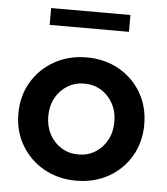

<svg xmlns="http://www.w3.org/2000/svg" viewBox="-51 -733 684 788"><g transform="rotate(5 291.0 -338.5)"><path d="M291.5 9.8Q217.3 9.8 158.4 -23.4Q99.6 -56.6 65.7 -114Q31.7 -171.4 31.7 -244.1Q31.7 -316.9 65.7 -374.3Q99.6 -431.6 158.4 -464.8Q217.3 -498 291.5 -498Q366.2 -498 424.8 -464.8Q483.4 -431.6 516.8 -374.3Q550.3 -316.9 550.3 -244.1Q550.3 -171.4 516.8 -114Q483.4 -56.6 424.8 -23.4Q366.2 9.8 291.5 9.8ZM291 -98.1Q330.1 -98.1 360.8 -117.2Q391.6 -136.2 409.4 -169.4Q427.2 -202.6 427.2 -244.6Q427.2 -286.1 409.4 -319.1Q391.6 -352.1 360.8 -371.1Q330.1 -390.1 291 -390.1Q252.4 -390.1 221.4 -371.1Q190.4 -352.1 172.6 -319.1Q154.8 -286.1 154.8 -244.6Q154.8 -202.6 172.6 -169.4Q190.4 -136.2 221.4 -117.2Q252.4 -98.1 291 -98.1ZM454.6 -617.7H127.9V-687H454.6Z"/></g></svg>

Font: Kumbh Sans SemiBold
Style: Regular
Weight: 600
Version: Version 1.005